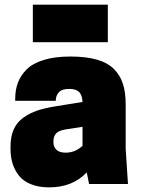

<svg xmlns="http://www.w3.org/2000/svg" viewBox="-20 -785 600 819"><path d="M359.9 0 350.1 -49.8Q289.6 14.2 189.9 14.2Q145 14.2 111.8 0.7Q78.6 -12.7 60.3 -36.4Q42 -60.1 33.4 -88.1Q24.9 -116.2 24.9 -149.9V-160.2Q24.9 -202.1 38.3 -232.7Q51.8 -263.2 78.9 -282.7Q106 -302.2 139.4 -313.5Q172.9 -324.7 220.2 -332L332 -350.1Q330.6 -379.4 317.4 -392.6Q304.2 -405.8 274.9 -405.8Q244.1 -405.8 231 -391.4Q217.8 -377 217.8 -355H44.9V-363.8Q44.9 -401.9 56.6 -432.9Q68.4 -463.9 94.2 -489.5Q120.1 -515.1 167.2 -529.5Q214.4 -543.9 279.8 -543.9Q346.7 -543.9 392.8 -530.8Q439 -517.6 465.8 -490.7Q492.7 -463.9 504.4 -427.2Q516.1 -390.6 516.1 -339.8V-149.9L525.9 0ZM120.1 -605V-765.1H439.9V-605ZM259.8 -133.8Q300.8 -133.8 332 -163.1V-244.1L259.8 -232.9Q230 -228 219 -215.6Q208 -203.1 208 -183.1V-176.8Q208 -158.7 220.7 -146.2Q233.4 -133.8 259.8 -133.8Z"/></svg>

Font: Cooper Hewitt
Style: Heavy
Weight: 713
Designer: Village Type and Design LLC
Foundry: Cooper Hewitt Smithsonian Design Museum
Version: 1.000